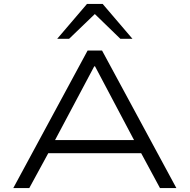

<svg xmlns="http://www.w3.org/2000/svg" viewBox="-20 -964 972 984"><path d="M48 0 429 -705H503L884 0H800L691 -202L737 -179H194L240 -202L130 0ZM463 -624 253 -229 220 -246H711L676 -229L467 -624ZM273 -765 426 -944H506L659 -765H597L466 -892L334 -765Z"/></svg>

Font: Nunito Sans 7pt Expanded Light
Style: Regular
Weight: 300
Width: 7
Designer: Vernon Adams
Foundry: Vernon Adams
Version: Version 3.101;gftools[0.9.27]